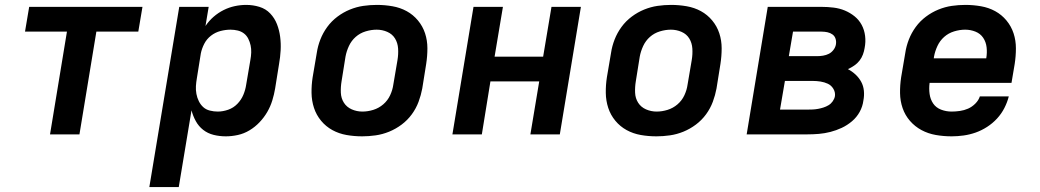

<svg xmlns="http://www.w3.org/2000/svg" viewBox="-20 -548 4240 783"><path d="M184 0 253 -419H82L99 -520H561L544 -419H373L304 0Z M589 215 711 -520H831L818 -442Q832 -463 851 -479.5Q870 -496 892 -507Q914 -518 937.5 -523Q961 -528 984 -528Q1012 -528 1038 -520Q1064 -512 1082 -493Q1100 -474 1109.5 -449.5Q1119 -425 1122.5 -398Q1126 -371 1124.5 -343Q1123 -315 1118 -287L1102 -187Q1098 -163 1090.5 -138.5Q1083 -114 1070 -91.5Q1057 -69 1038.5 -49.5Q1020 -30 997.5 -16.5Q975 -3 950 2.5Q925 8 901 8Q875 8 851 2Q827 -4 808.5 -18.5Q790 -33 778.5 -54Q767 -75 761 -98L709 215ZM868 -93Q889 -93 910.5 -100.5Q932 -108 948 -124.5Q964 -141 972.5 -161.5Q981 -182 984 -203L1001 -303Q1004 -319 1004.5 -334Q1005 -349 1002 -363Q999 -377 992.5 -390Q986 -403 975 -411.5Q964 -420 949.5 -423.5Q935 -427 920 -427Q900 -427 879 -421.5Q858 -416 840.5 -402.5Q823 -389 813 -369.5Q803 -350 799 -330L783 -230Q780 -213 779 -197Q778 -181 781 -165Q784 -149 791 -135Q798 -121 809 -111Q820 -101 836 -97Q852 -93 868 -93Z M1457 8Q1424 8 1393 2.5Q1362 -3 1335.5 -17.5Q1309 -32 1289.5 -55.5Q1270 -79 1260.5 -108Q1251 -137 1250.5 -169Q1250 -201 1255 -233L1272 -333Q1276 -360 1286.5 -387Q1297 -414 1314.5 -438Q1332 -462 1356 -480Q1380 -498 1407 -509Q1434 -520 1461.5 -524Q1489 -528 1517 -528Q1549 -528 1580.5 -522.5Q1612 -517 1638.5 -502.5Q1665 -488 1684.5 -464.5Q1704 -441 1713.5 -412Q1723 -383 1723 -351Q1723 -319 1718 -287L1702 -187Q1697 -160 1687 -133Q1677 -106 1659.5 -82Q1642 -58 1618 -40Q1594 -22 1567 -11Q1540 0 1512 4Q1484 8 1457 8ZM1458 -93Q1480 -93 1502.5 -100Q1525 -107 1543 -122.5Q1561 -138 1571 -159.5Q1581 -181 1584 -203L1601 -303Q1605 -327 1603.5 -350Q1602 -373 1591 -391Q1580 -409 1559.5 -418Q1539 -427 1516 -427Q1494 -427 1471 -420Q1448 -413 1430.5 -397.5Q1413 -382 1403 -360.5Q1393 -339 1389 -317L1373 -217Q1369 -193 1370 -170Q1371 -147 1382.5 -129Q1394 -111 1414.5 -102Q1435 -93 1458 -93Z M1825 0 1911 -520H2031L1997 -317H2195L2229 -520H2349L2263 0H2143L2179 -216H1980L1945 0Z M2657 8Q2624 8 2593 2.5Q2562 -3 2535.5 -17.5Q2509 -32 2489.5 -55.5Q2470 -79 2460.5 -108Q2451 -137 2450.5 -169Q2450 -201 2455 -233L2472 -333Q2476 -360 2486.5 -387Q2497 -414 2514.5 -438Q2532 -462 2556 -480Q2580 -498 2607 -509Q2634 -520 2661.5 -524Q2689 -528 2717 -528Q2749 -528 2780.5 -522.5Q2812 -517 2838.5 -502.5Q2865 -488 2884.5 -464.5Q2904 -441 2913.5 -412Q2923 -383 2923 -351Q2923 -319 2918 -287L2902 -187Q2897 -160 2887 -133Q2877 -106 2859.5 -82Q2842 -58 2818 -40Q2794 -22 2767 -11Q2740 0 2712 4Q2684 8 2657 8ZM2658 -93Q2680 -93 2702.5 -100Q2725 -107 2743 -122.5Q2761 -138 2771 -159.5Q2781 -181 2784 -203L2801 -303Q2805 -327 2803.5 -350Q2802 -373 2791 -391Q2780 -409 2759.5 -418Q2739 -427 2716 -427Q2694 -427 2671 -420Q2648 -413 2630.5 -397.5Q2613 -382 2603 -360.5Q2593 -339 2589 -317L2573 -217Q2569 -193 2570 -170Q2571 -147 2582.5 -129Q2594 -111 2614.5 -102Q2635 -93 2658 -93Z M3025 0 3111 -520H3331Q3355 -520 3379.5 -517Q3404 -514 3425.5 -505Q3447 -496 3465 -481.5Q3483 -467 3494 -446.5Q3505 -426 3508 -401.5Q3511 -377 3506 -352Q3504 -339 3499 -325.5Q3494 -312 3485 -300.5Q3476 -289 3463.5 -280.5Q3451 -272 3438 -266Q3455 -257 3469 -244Q3483 -231 3492 -214.5Q3501 -198 3503 -178Q3505 -158 3501 -138Q3498 -114 3486 -92Q3474 -70 3454.5 -53.5Q3435 -37 3412.5 -26.5Q3390 -16 3366.5 -10Q3343 -4 3319.5 -2Q3296 0 3272 0ZM3197 -319H3313Q3324 -319 3336.5 -321Q3349 -323 3360 -328.5Q3371 -334 3379 -344.5Q3387 -355 3389 -367Q3391 -379 3387.5 -390Q3384 -401 3375 -407.5Q3366 -414 3354.5 -416.5Q3343 -419 3331 -419H3214ZM3161 -101H3272Q3283 -101 3294 -101.5Q3305 -102 3316 -104Q3327 -106 3338 -109.5Q3349 -113 3359 -119Q3369 -125 3376 -135Q3383 -145 3385 -156Q3387 -172 3378.5 -186Q3370 -200 3356 -206.5Q3342 -213 3326 -215.5Q3310 -218 3293 -218H3181Z M3861 8Q3828 8 3796.5 2.5Q3765 -3 3738 -17.5Q3711 -32 3691 -55Q3671 -78 3661 -107Q3651 -136 3650.5 -168Q3650 -200 3655 -233L3672 -333Q3676 -360 3686.5 -387Q3697 -414 3714.5 -438Q3732 -462 3756 -480Q3780 -498 3807 -509Q3834 -520 3861.5 -524Q3889 -528 3917 -528Q3949 -528 3980.5 -522.5Q4012 -517 4038.5 -502.5Q4065 -488 4084.5 -464.5Q4104 -441 4113.5 -412Q4123 -383 4123 -351Q4123 -319 4118 -287L4105 -210H3771Q3768 -187 3771 -165Q3774 -143 3785.5 -126Q3797 -109 3817.5 -101Q3838 -93 3861 -93Q3877 -93 3894.5 -95.5Q3912 -98 3928 -105Q3944 -112 3957.5 -125.5Q3971 -139 3976 -155H4094Q4088 -131 4076 -107.5Q4064 -84 4046 -64.5Q4028 -45 4005.5 -30.5Q3983 -16 3959 -7.5Q3935 1 3910 4.5Q3885 8 3861 8ZM3788 -310H4002Q4006 -333 4003.5 -355Q4001 -377 3989.5 -394Q3978 -411 3958 -419Q3938 -427 3916 -427Q3894 -427 3871 -420Q3848 -413 3830.5 -397.5Q3813 -382 3803 -360.5Q3793 -339 3789 -317Z"/></svg>

Font: Iosevka SS04 Extended Oblique
Style: Bold
Weight: 700
Width: 7
Italic angle: -9°
Monospace: yes
Designer: Belleve Invis
Foundry: Belleve Invis
Version: Version 19.0.0; ttfautohint (v1.8.4)